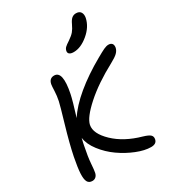

<svg xmlns="http://www.w3.org/2000/svg" viewBox="-233 -1076 1127 1252"><g transform="rotate(-30 330.0 -450.5)"><path d="M402.8 -738.8Q380.9 -738.8 370.8 -747.1Q360.8 -755.4 363.8 -770Q366.7 -784.2 376.5 -793.7Q386.2 -803.2 412.1 -819.8Q440.9 -839.4 454.8 -856Q468.8 -872.6 482.9 -902.8Q495.6 -930.2 509 -940.7Q522.5 -951.2 540 -951.2Q565.4 -951.2 575.7 -934.8Q585.9 -918.5 581.1 -893.1Q568.4 -832.5 512.2 -785.6Q456.1 -738.8 402.8 -738.8ZM87.9 49.8Q62.5 49.8 52.2 30.5Q42 11.2 44.2 -31Q46.4 -73.2 61 -147.9Q79.1 -237.3 115.7 -361.3Q152.3 -485.4 157.2 -509.8Q165 -546.4 166.3 -582.5Q167.5 -618.7 169.9 -631.8Q178.2 -670.9 213.9 -670.9Q279.3 -670.9 247.1 -513.2Q238.3 -469.7 203.1 -356.9Q246.1 -424.3 329.6 -493.7Q413.1 -563 524.9 -626Q565.9 -649.4 585.9 -658.7Q606 -668 621.1 -668Q639.2 -668 647.7 -657.5Q656.2 -647 652.8 -627Q648.4 -606.9 631.6 -590.8Q614.7 -574.7 578.1 -555.2Q441.4 -481.9 353.8 -403.3Q266.1 -324.7 255.9 -274.9Q244.1 -214.8 318.6 -143.3Q393.1 -71.8 517.1 -37.1Q556.6 -25.4 568.8 -13.2Q581.1 -1 577.1 18.1Q571.3 49.8 529.8 49.8Q482.4 49.8 422.1 25.6Q361.8 1.5 307.6 -36.6Q253.4 -74.7 213.4 -126.7Q173.3 -178.7 167 -229Q165.5 -223.1 163.1 -213.1Q160.6 -203.1 158.9 -195.3Q157.2 -187.5 155.8 -180.2Q139.6 -101.1 136.2 -52.5Q132.8 -3.9 128.9 13.2Q125 30.3 114.3 40Q103.5 49.8 87.9 49.8Z"/></g></svg>

Font: Shantell Sans Bouncy
Style: Italic
Weight: 400
Italic angle: -11.31°
Designer: Stephen Nixon, Anya Danilova, Shantell Martin
Foundry: Arrow Type
Version: Version 1.006;[9816181b4]